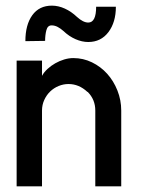

<svg xmlns="http://www.w3.org/2000/svg" viewBox="-20 -663 548 681"><path d="M129 -448V-394Q136 -407 148.5 -418.5Q161 -430 176 -438.5Q191 -447 207.5 -452Q224 -457 240 -457Q275 -457 306 -442Q337 -427 360 -401.5Q383 -376 396.5 -342Q410 -308 410 -271V-2H318V-271Q318 -310 291 -337H290Q260 -365 223 -365Q205 -365 188 -358Q171 -351 158 -338.5Q145 -326 137 -308.5Q129 -291 129 -271V-2H39V-448ZM70 -517Q70 -575 94.5 -609Q119 -643 164 -643Q187 -643 210 -632.5Q233 -622 253 -603Q275 -583 293 -583Q321 -583 321 -639H391Q391 -584 364.5 -549Q338 -514 293 -514Q271 -514 248 -524Q225 -534 205 -553Q195 -562 184.5 -567.5Q174 -573 163 -573Q149 -573 144.5 -556Q140 -539 140 -518Z"/></svg>

Font: Fundamental  Brigade
Style: Regular
Weight: 400
Designer: Peter Wiegel, original typeface by Arno Drescher 1935
Foundry: Peter Wiegel
Version: Version 0.000 2012 initial release